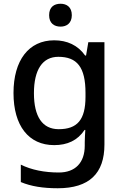

<svg xmlns="http://www.w3.org/2000/svg" viewBox="-20 -764 660 1024"><path d="M303 -744C269 -744 242 -727 242 -683C242 -640 269 -622 303 -622C335 -622 363 -640 363 -683C363 -727 335 -744 303 -744ZM269 -549C133 -549 52 -442 52 -268C52 -93 133 10 269 10C339 10 394 -15 431 -71H435C434 -57 432 -22 432 -5V13C432 104 381 156 294 156C217 156 147 142 91 114V207C146 230 210 240 288 240C456 240 537 161 537 7V-539H451L439 -468H434C395 -523 338 -549 269 -549ZM291 -461C391 -461 436 -406 436 -268V-248C436 -125 392 -75 293 -75C206 -75 161 -142 161 -267C161 -393 207 -461 291 -461Z"/></svg>

Font: Noto Sans Arabic UI Md
Style: Regular
Weight: 500
Designer: Monotype Design Team, Nadine Chahine and Nizar Qandah
Foundry: Monotype Imaging Inc.
Version: Version 2.010